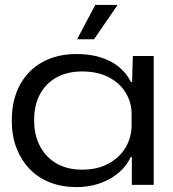

<svg xmlns="http://www.w3.org/2000/svg" viewBox="-20 -753 706 782"><path d="M291 9Q232 9 183.5 -10Q135 -29 100.5 -65Q66 -101 47 -150.5Q28 -200 28 -262Q28 -346 61 -407Q94 -468 153.5 -500.5Q213 -533 291 -533Q347 -533 391 -519Q435 -505 466 -479Q497 -453 513 -419H518L521 -525H606V0H517V-113H512Q487 -58 427 -24.5Q367 9 291 9ZM314 -62Q378 -62 423.5 -87.5Q469 -113 492.5 -154Q516 -195 516 -243V-289Q516 -335 492.5 -374.5Q469 -414 423.5 -438Q378 -462 314 -462Q256 -462 212 -438.5Q168 -415 143.5 -370.5Q119 -326 119 -262Q119 -202 143.5 -156.5Q168 -111 211.5 -86.5Q255 -62 314 -62ZM294 -593 368 -733H459L363 -593Z"/></svg>

Font: Mona Sans Expanded
Style: Regular
Weight: 400
Width: 7
Designer: Deni Anggara
Foundry: GitHub
Version: Version 2.000